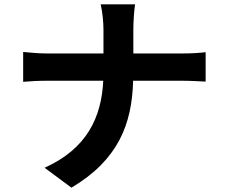

<svg xmlns="http://www.w3.org/2000/svg" viewBox="-20 -811 1040 887"><path d="M821 -564H596V-673C596 -705 599 -759 604 -791H445C453 -759 458 -709 458 -674V-564H198C158 -564 118 -568 87 -571V-433C118 -436 158 -438 202 -438H457C449 -270 382 -124 186 -36L310 56C526 -72 590 -238 595 -438H820C860 -438 909 -435 930 -434V-570C909 -567 868 -564 821 -564Z"/></svg>

Font: Spoqa Han Sans Neo Bold
Style: Bold
Weight: 700
Designer: [Spoqa Han Sans Neo] Dong-huui Kim  Younghwa Kang  Yujin Lee  [Noto Sans] Ryoko NISHIZUKA  (kana & ideographs); Paul D. 
Foundry: Spoqa (http://www.spoqa-han-sans.com)
Version: Version 1.100;hotconv 1.0.109;makeotfexe 2.5.65596